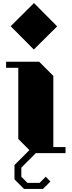

<svg xmlns="http://www.w3.org/2000/svg" viewBox="-20 -1005 470 1260"><path d="M202 -680 50 -833 203 -985 355 -832ZM120 95V155L160 195H240L280 155L311 186L262 235H138L75 172V78L173 -20L100 -93V-560H20V-600H237L330 -507V-40H410V0H215Z"/></svg>

Font: Kumar One
Style: Regular
Weight: 400
Designer: Parimal Parmar
Foundry: Indian Type Foundry
Version: Version 1.000;PS 1.000;hotconv 1.0.88;makeotf.lib2.5.647800